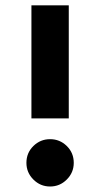

<svg xmlns="http://www.w3.org/2000/svg" viewBox="-20 -674 372 713"><path d="M96.7 -234.4V-654.3H235.4V-234.4ZM166 18.6Q129.9 18.6 104 -7.3Q78.1 -33.2 78.1 -69.3Q78.1 -106.4 104 -131.8Q129.9 -157.2 166 -157.2Q202.1 -157.2 228 -131.8Q253.9 -106.4 253.9 -69.3Q253.9 -33.2 228 -7.3Q202.1 18.6 166 18.6Z"/></svg>

Font: Sen ExtraBold
Style: Regular
Weight: 800
Version: Version 2.000;gftools[0.9.31]